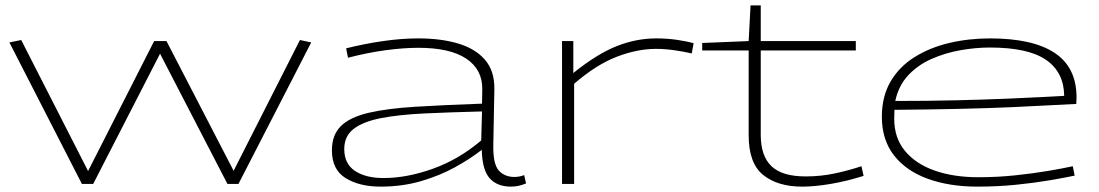

<svg xmlns="http://www.w3.org/2000/svg" viewBox="-20 -685 4091 715"><path d="M285 0 15 -527 59 -536 308 -48 554 -532H600L850 -49L1097 -536L1139 -527L868 0H827L576 -485L327 0Z M1216 -125Q1216 -183 1250 -216Q1284 -249 1353 -265Q1422 -281 1527 -287.5Q1632 -294 1775 -299L1776 -352Q1777 -426 1716.5 -466.5Q1656 -507 1538 -507Q1483 -507 1416 -498Q1349 -489 1276 -470L1269 -505Q1337 -522 1406 -532Q1475 -542 1538 -542Q1622 -542 1686 -523Q1750 -504 1786 -462.5Q1822 -421 1821 -353L1817 -143Q1816 -74 1837.5 -50Q1859 -26 1896 -26Q1914 -26 1932 -33L1939 -2Q1911 10 1883 10Q1832 10 1804 -20.5Q1776 -51 1774 -127Q1732 -94 1675 -62.5Q1618 -31 1548 -10.5Q1478 10 1397 10Q1319 10 1267.5 -21.5Q1216 -53 1216 -125ZM1262 -130Q1262 -75 1302 -48.5Q1342 -22 1408 -22Q1496 -22 1593 -57Q1690 -92 1772 -162L1775 -270Q1655 -267 1560 -262.5Q1465 -258 1398.5 -245Q1332 -232 1297 -205Q1262 -178 1262 -130Z M2115 -532V-413Q2203 -484 2276 -513Q2349 -542 2424 -542Q2465 -542 2502 -536.5Q2539 -531 2563 -524L2556 -486Q2526 -493 2490.5 -498Q2455 -503 2423 -503Q2353 -503 2276.5 -473.5Q2200 -444 2118 -373V0H2073V-532Z M2967 10Q2876 10 2822 -33.5Q2768 -77 2768 -181V-497H2595V-525L2768 -532L2775 -665H2813V-532H3167V-497H2813V-183Q2813 -104 2853 -66Q2893 -28 2980 -28Q3036 -28 3088 -39Q3140 -50 3188 -66L3196 -30Q3132 -10 3073 0Q3014 10 2967 10Z M3620 10Q3516 10 3435.5 -19Q3355 -48 3309.5 -106Q3264 -164 3264 -250Q3264 -326 3296.5 -381.5Q3329 -437 3386 -472.5Q3443 -508 3515 -525Q3587 -542 3667 -542Q3826 -542 3907.5 -488Q3989 -434 3989 -322Q3989 -317 3988.5 -311Q3988 -305 3988 -298Q3962 -297 3900.5 -293.5Q3839 -290 3749.5 -286Q3660 -282 3548.5 -279.5Q3437 -277 3311 -276Q3311 -268 3310.5 -260Q3310 -252 3310 -243Q3310 -171 3350.5 -122.5Q3391 -74 3461.5 -49.5Q3532 -25 3623 -25Q3693 -25 3760 -32Q3827 -39 3883 -48.5Q3939 -58 3975 -66L3982 -31Q3944 -23 3888.5 -13.5Q3833 -4 3764 3Q3695 10 3620 10ZM3314 -309Q3434 -309 3540 -311.5Q3646 -314 3730 -317.5Q3814 -321 3869 -324Q3924 -327 3943 -328Q3942 -416 3875.5 -462Q3809 -508 3666 -508Q3613 -508 3556.5 -498Q3500 -488 3449 -465.5Q3398 -443 3362 -404.5Q3326 -366 3314 -309Z"/></svg>

Font: Georama ExtraExtended ExtraLight
Style: Regular
Weight: 200
Width: 8
Designer: Jean-Baptiste Levee
Foundry: Production Type
Version: Version 1.000